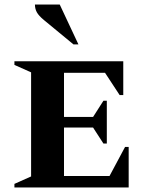

<svg xmlns="http://www.w3.org/2000/svg" viewBox="-20 -832 643 852"><path d="M44 0V-16L118 -49V-511L44 -544V-560H527V-410H511L446 -509H264V-313H393L439 -385H454V-195H439L393 -266H264V-51H466L535 -180H551V0ZM306 -635 175 -743Q152 -762 143.5 -777.5Q135 -793 135 -812H245L328 -635Z"/></svg>

Font: Spectral SC
Style: Bold
Weight: 700
Designer: Jean-Baptiste Levee
Foundry: Production Type
Version: Version 2.001